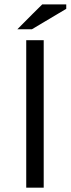

<svg xmlns="http://www.w3.org/2000/svg" viewBox="-20 -870 327 890"><path d="M101.6 0Q122.1 0 182.6 0Q182.6 -170.9 182.6 -683.6Q162.1 -683.6 101.6 -683.6Q101.6 -512.7 101.6 0ZM60.5 -734.4Q77.1 -734.4 127.9 -734.4Q168 -757.8 287.1 -829.1Q287.1 -834 287.1 -849.6Q259.8 -849.6 175.8 -849.6Q146.5 -821.3 60.5 -734.4Z"/></svg>

Font: Aptus Gothic JP
Style: Medium
Weight: 400
Designer: Fuminori Ogawa / Motoya
Version: Version 1